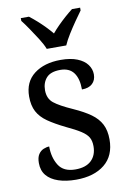

<svg xmlns="http://www.w3.org/2000/svg" viewBox="-87 -820 593 883"><g transform="rotate(-10 209.0 -378.0)"><path d="M196 10Q149 10 113.5 -2Q78 -14 59 -37Q40 -60 40 -95Q40 -121 49.5 -135.5Q59 -150 73.5 -156Q88 -162 100 -162Q100 -110 123 -73.5Q146 -37 201 -37Q250 -37 275.5 -61.5Q301 -86 301 -128Q301 -153 291.5 -169.5Q282 -186 258 -201.5Q234 -217 191 -237Q142 -261 110.5 -283Q79 -305 64 -333.5Q49 -362 49 -404Q49 -472 96.5 -508.5Q144 -545 221 -545Q267 -545 298 -532.5Q329 -520 344.5 -499Q360 -478 360 -453Q360 -426 343 -410Q326 -394 294 -394Q294 -445 273.5 -472.5Q253 -500 211 -500Q166 -500 146 -477.5Q126 -455 126 -420Q126 -381 152 -360Q178 -339 239 -312Q288 -290 318.5 -268Q349 -246 364 -217Q379 -188 379 -146Q379 -70 329.5 -30Q280 10 196 10ZM167 -606Q158 -629 141 -655.5Q124 -682 106.5 -708Q89 -734 74 -753V-766H112Q129 -753 147 -737Q165 -721 181.5 -704Q198 -687 212 -670Q226 -687 243 -704Q260 -721 278 -737Q296 -753 313 -766H351V-753Q337 -734 319 -708Q301 -682 284.5 -655.5Q268 -629 258 -606Z"/></g></svg>

Font: Noto Serif Khmer SemiCondensed
Style: Regular
Weight: 400
Width: 4
Designer: Danh Hong and the Monotype Design Team
Foundry: Monotype Imaging Inc.
Version: Version 2.004